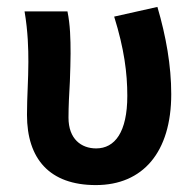

<svg xmlns="http://www.w3.org/2000/svg" viewBox="-20 -524 564 555"><path d="M62 -345C62 -320 61 -294 60 -269C59 -244 58 -218 58 -192C58 -65 123 11 257 11C393 11 475 -84 475 -252C475 -334 460 -419 435 -504L310 -476C339 -383 348 -313 348 -247C348 -142 312 -95 258 -95C215 -95 178 -122 178 -184C178 -217 180 -254 182 -289C183 -319 184 -348 184 -369C184 -412 183 -452 175 -491H51C61 -432 62 -382 62 -345Z"/></svg>

Font: Source Sans Pro SemBd
Style: Regular
Weight: 700
Designer: Paul D. Hunt
Foundry: Adobe Systems Incorporated
Version: Version 2.020;PS 2.0;hotconv 1.0.86;makeotf.lib2.5.63406